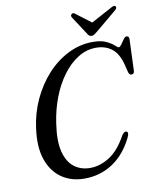

<svg xmlns="http://www.w3.org/2000/svg" viewBox="-96 -957 848 1041"><g transform="rotate(-10 328.0 -437.0)"><path d="M553 -201Q565.5 -194 552.5 -168Q511 -82 441.8 -35.8Q372.5 10.5 284.5 10.5Q212.5 10.5 159.8 -25.8Q107 -62 82.8 -131.8Q58.5 -201.5 72.5 -302.5Q83 -385 117.2 -459Q151.5 -533 203.2 -589.8Q255 -646.5 319.8 -679Q384.5 -711.5 456 -711.5Q502 -711.5 529.5 -698.2Q557 -685 571 -671.8Q585 -658.5 591 -658.5Q597.5 -658.5 606.5 -671.2Q615.5 -684 624.5 -696.8Q633.5 -709.5 641 -709.5Q656 -709.5 655.5 -691.5L649 -519.5Q648.5 -501 633.5 -501Q620.5 -500.5 616 -519L606 -559.5Q590 -622.5 554.5 -650Q519 -677.5 467.5 -677.5Q415 -677.5 368.2 -648.2Q321.5 -619 283.8 -568Q246 -517 220.5 -450.5Q195 -384 184.5 -309Q170.5 -216.5 185.2 -157.2Q200 -98 236.8 -69.5Q273.5 -41 325 -41Q380 -41 432.5 -74.8Q485 -108.5 527 -186Q541.5 -206 553 -201ZM489 -762.5Q479 -754.5 472 -749.8Q465 -745 456.5 -745Q448 -745 443 -749.5Q438 -754 433 -762.5L368 -862Q361.5 -874 370.5 -880.5Q379.5 -887.5 389 -878.5L472 -815.5L589 -878.5Q605.5 -888 612 -880.5Q614.5 -878 613.8 -872.2Q613 -866.5 607 -861Z"/></g></svg>

Font: Fraunces 144pt S050
Style: Italic
Weight: 400
Italic angle: -16°
Version: Version 1.000; ttfautohint (v1.8.3)